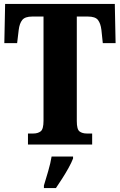

<svg xmlns="http://www.w3.org/2000/svg" viewBox="-20 -734 609 975"><path d="M122 0V-56H149Q172 -56 186.5 -67Q201 -78 201 -121V-650H144Q107 -650 93 -632.5Q79 -615 75 -582L67 -515H2L6 -714H563L567 -515H502L495 -582Q491 -615 477.5 -632.5Q464 -650 426 -650H370V-119Q370 -77 384 -66.5Q398 -56 421 -56H448V0ZM203 208Q212 179 224.5 136Q237 93 242 61H351V71Q343 92 328 119Q313 146 296 172.5Q279 199 264 221H203Z"/></svg>

Font: Noto Serif Tamil ExtraCondensed Black
Style: Italic
Weight: 900
Width: 2
Italic angle: -12°
Designer: Indian Type Foundry, Tom Grace, and the Monotype Design Team
Foundry: Monotype Imaging Inc.
Version: Version 2.003; ttfautohint (v1.8.4.7-5d5b)